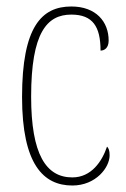

<svg xmlns="http://www.w3.org/2000/svg" viewBox="-20 -562 387 592"><path d="M203 10C276 10 318 -46 318 -83C318 -98 315 -105 310 -110C295 -65 262 -15 203 -15C122 -15 76 -86 76 -264C76 -462 125 -517 200 -517C266 -517 290 -480 290 -406C302 -406 315 -414 315 -437C315 -495 276 -542 200 -542C108 -542 48 -479 48 -263C48 -55 114 10 203 10Z"/></svg>

Font: Noto Serif Devanagari ExtraCondensed Thin
Style: Regular
Weight: 100
Width: 2
Designer: Universal Thirst, Indian Type Foundry and the Monotype Design Team
Foundry: Monotype Imaging Inc.
Version: Version 2.004